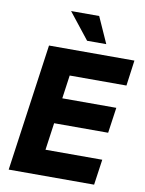

<svg xmlns="http://www.w3.org/2000/svg" viewBox="-97 -969 784 1036"><g transform="rotate(10 295.0 -450.5)"><path d="M24 0 122 -697H590L571 -557H260L242 -429H538L518 -289H222L201 -140H512L492 0ZM320 -758 207 -901H361L425 -758Z"/></g></svg>

Font: Hanken Grotesk Black
Style: Italic
Weight: 900
Italic angle: -8°
Designer: Alfredo Marco Pradil
Foundry: Hanken Design Co.
Version: Version 3.013